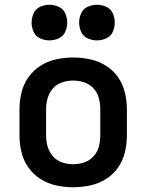

<svg xmlns="http://www.w3.org/2000/svg" viewBox="-20 -780 616 808"><path d="M288 8Q324 8 359 0.5Q394 -7 425 -26Q456 -45 476.5 -74.5Q497 -104 505.5 -139Q514 -174 514 -210V-320Q514 -356 505.5 -391Q497 -426 476.5 -455.5Q456 -485 425 -504Q394 -523 359 -530.5Q324 -538 288 -538Q252 -538 217 -530.5Q182 -523 151.5 -504Q121 -485 100 -455.5Q79 -426 70.5 -391Q62 -356 62 -320V-210Q62 -174 70.5 -139Q79 -104 100 -74.5Q121 -45 151.5 -26Q182 -7 217 0.5Q252 8 288 8ZM288 -89Q264 -89 241.5 -96.5Q219 -104 203 -122Q187 -140 180.5 -163Q174 -186 174 -210V-320Q174 -344 180.5 -367Q187 -390 203 -408Q219 -426 241.5 -433.5Q264 -441 288 -441Q312 -441 334.5 -433.5Q357 -426 373.5 -408Q390 -390 396 -367Q402 -344 402 -320V-210Q402 -186 396 -163Q390 -140 373.5 -122Q357 -104 334.5 -96.5Q312 -89 288 -89ZM388 -610Q408 -610 427 -618.5Q446 -627 454.5 -646Q463 -665 463 -685Q463 -705 454.5 -724Q446 -743 427 -751.5Q408 -760 388 -760Q368 -760 349 -751.5Q330 -743 321.5 -724Q313 -705 313 -685Q313 -665 321.5 -646Q330 -627 349 -618.5Q368 -610 388 -610ZM188 -610Q208 -610 227 -618.5Q246 -627 254.5 -646Q263 -665 263 -685Q263 -705 254.5 -724Q246 -743 227 -751.5Q208 -760 188 -760Q168 -760 149 -751.5Q130 -743 121.5 -724Q113 -705 113 -685Q113 -665 121.5 -646Q130 -627 149 -618.5Q168 -610 188 -610Z"/></svg>

Font: Iosevka Sparkle Semibold
Style: Regular
Weight: 600
Designer: Belleve Invis
Foundry: Belleve Invis
Version: Version 4.5.0; ttfautohint (v1.8.3)